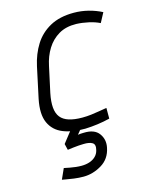

<svg xmlns="http://www.w3.org/2000/svg" viewBox="-111 -580 673 870"><g transform="rotate(-15 225.5 -145.5)"><path d="M232 -15H181L127 54L134 83Q148 81 161 79.5Q174 78 186.5 77Q199 76 209 76Q236 75 250.5 83.5Q265 92 258 118Q254 135 242 146.5Q230 158 213 163.5Q196 169 176 169Q163 169 149.5 167.5Q136 166 122.5 163.5Q109 161 95 158L73 207Q74 207 89.5 210Q105 213 127.5 216Q150 219 172 219Q216 219 257 194.5Q298 170 308 120Q316 83 295 54Q274 25 223 27Q216 27 209 27.5Q202 28 196 29ZM427 -433 451 -478Q422 -493 388.5 -501.5Q355 -510 320 -510Q254 -510 208.5 -485Q163 -460 136 -417Q109 -374 97 -319L66 -174Q52 -105 70.5 -64Q89 -23 132.5 -5.5Q176 12 236 11Q265 10 294.5 6Q324 2 352 -5V-55Q352 -55 342 -53.5Q332 -52 315 -49Q298 -46 277.5 -43.5Q257 -41 236 -41Q199 -41 173.5 -49Q148 -57 134.5 -74Q121 -91 118.5 -119Q116 -147 124 -186L150 -306Q159 -350 180.5 -384.5Q202 -419 236 -439Q270 -459 318 -458Q346 -457 375.5 -450.5Q405 -444 427 -433Z"/></g></svg>

Font: Advent Pro
Style: Italic
Weight: 400
Italic angle: -12°
Designer: VivaRado, Andreas Kalpakidis
Foundry: VivaRado, Andreas Kalpakidis
Version: Version 3.000